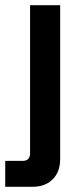

<svg xmlns="http://www.w3.org/2000/svg" viewBox="-52 -514 311 734"><path d="M-32 200V101H35Q63 101 63 71V-494H178V94Q178 143 149.5 171.5Q121 200 73 200Z"/></svg>

Font: Space Grotesk Frontify SemiBold
Style: Regular
Weight: 600
Designer: Florian Karsten
Version: Version 2.000